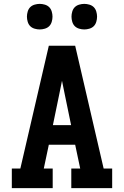

<svg xmlns="http://www.w3.org/2000/svg" viewBox="-20 -971 640 991"><path d="M41 0V-101H85L232 -735H368L515 -101H559V0H348V-101H394L368 -224H232L206 -101H252V0ZM347 -325 313 -490Q310 -506 306.5 -522Q303 -538 300 -554Q297 -538 293.5 -522Q290 -506 287 -490L253 -325ZM415 -819Q402 -819 388.5 -823Q375 -827 366 -836Q357 -845 353 -858.5Q349 -872 349 -885Q349 -898 353 -911.5Q357 -925 366 -934Q375 -943 388.5 -947Q402 -951 415 -951Q428 -951 441.5 -947Q455 -943 464 -934Q473 -925 477 -911.5Q481 -898 481 -885Q481 -872 477 -858.5Q473 -845 464 -836Q455 -827 441.5 -823Q428 -819 415 -819ZM185 -819Q172 -819 158.5 -823Q145 -827 136 -836Q127 -845 123 -858.5Q119 -872 119 -885Q119 -898 123 -911.5Q127 -925 136 -934Q145 -943 158.5 -947Q172 -951 185 -951Q198 -951 211.5 -947Q225 -943 234 -934Q243 -925 247 -911.5Q251 -898 251 -885Q251 -872 247 -858.5Q243 -845 234 -836Q225 -827 211.5 -823Q198 -819 185 -819Z"/></svg>

Font: Iosevka Plex Etoile
Style: Bold
Weight: 700
Designer: Belleve Invis
Foundry: Belleve Invis
Version: Version 25.1.1; ttfautohint (v1.8.4)